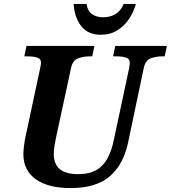

<svg xmlns="http://www.w3.org/2000/svg" viewBox="-20 -948 870 978"><path d="M341 10Q224 10 161.5 -35.5Q99 -81 99 -163Q99 -179 102.5 -207Q106 -235 110 -252L183 -593Q189 -620 189 -627Q189 -649 169 -655Q149 -661 117 -661H104L115 -714H461L450 -661H437Q404 -661 377 -650.5Q350 -640 342 -602L266 -250Q262 -233 258 -208.5Q254 -184 254 -163Q254 -61 377 -61Q438 -61 474 -83.5Q510 -106 530 -146Q550 -186 560 -236L637 -597Q639 -605 640 -614Q641 -623 641 -627Q641 -649 621 -655Q601 -661 569 -661H556L567 -714H830L819 -661H806Q774 -661 747 -650.5Q720 -640 712 -600L632 -220Q608 -108 538 -49Q468 10 341 10ZM494 -771Q428 -771 394 -814.5Q360 -858 355 -928H421Q425 -894 447.5 -877Q470 -860 505 -860Q541 -860 568 -876Q595 -892 610 -928H672Q662 -890 638.5 -853.5Q615 -817 578.5 -794Q542 -771 494 -771Z"/></svg>

Font: Noto Serif
Style: Bold Italic
Weight: 700
Italic angle: -12°
Designer: Monotype Design Team
Foundry: Monotype Imaging Inc.
Version: Version 2.013